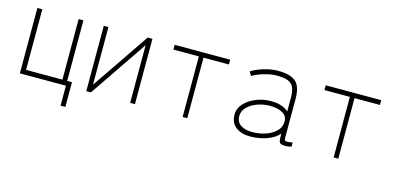

<svg xmlns="http://www.w3.org/2000/svg" viewBox="-61 -850 2801 1357"><g transform="rotate(15 1339.5 -172.0)"><path d="M418 146V0H81V-478H117V-35H383V-478H418V-35H453V146Z M567 0V-478H601V-56L888 -478H923V0H888V-422L601 0Z M1272 0V-443H1086V-478H1492V-443H1306V0Z M1768 10Q1702 10 1662 -21Q1622 -52 1622 -112Q1622 -158 1655 -193.5Q1688 -229 1739.5 -249.5Q1791 -270 1846 -270Q1932 -270 1976 -229V-330Q1976 -382 1962 -408.5Q1948 -435 1918 -445Q1888 -455 1839 -455Q1799 -455 1749 -440.5Q1699 -426 1664 -405L1646 -434Q1684 -458 1738.5 -474Q1793 -490 1839 -490Q1928 -490 1969 -456Q2010 -422 2010 -330V-44Q2010 -25 2021.5 -22.5Q2033 -20 2070 -27V3Q2062 6 2048 8Q2034 10 2024 10Q2000 10 1990 3.5Q1980 -3 1978 -20Q1976 -37 1976 -67Q1953 -40 1918 -23Q1883 -6 1843.5 2Q1804 10 1768 10ZM1773 -24Q1827 -24 1874 -40.5Q1921 -57 1950 -88Q1979 -119 1976 -164Q1973 -199 1938 -217.5Q1903 -236 1847 -236Q1802 -236 1758.5 -220.5Q1715 -205 1686 -177Q1657 -149 1657 -111Q1657 -66 1690 -45Q1723 -24 1773 -24Z M2377 0V-443H2191V-478H2597V-443H2411V0Z"/></g></svg>

Font: Zen Kaku Gothic New Light
Style: Regular
Weight: 300
Designer: Yoshimichi Ohira
Foundry: Positype
Version: Version 1.002